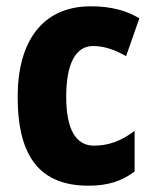

<svg xmlns="http://www.w3.org/2000/svg" viewBox="-20 -579 487 609"><path d="M261 10C321 10 366 -4 407 -35V-164C366 -133 326 -117 278 -117C221 -117 190 -168 190 -272C190 -377 220 -433 275 -433C310 -433 342 -422 380 -401L422 -521C381 -545 334 -559 268 -559C114 -559 36 -447 36 -272C36 -78 110 10 261 10Z"/></svg>

Font: Noto Sans Gurmukhi Condensed ExtraBold
Style: Regular
Weight: 800
Width: 3
Designer: Jelle Bosma - Monotype Design Team
Foundry: Monotype Imaging Inc.
Version: Version 2.004